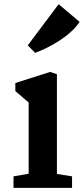

<svg xmlns="http://www.w3.org/2000/svg" viewBox="-20 -909 405 929"><path d="M149.9 -653.3C220.2 -678.7 321.3 -735.4 365.2 -803.2L263.7 -888.7L114.3 -689.5ZM45.4 0H328.6V-55.7L255.4 -67.4V-549.8L222.7 -561L54.2 -507.3V-468.3L118.7 -413.1V-68.4L45.4 -55.7Z"/></svg>

Font: Merriweather
Style: Bold
Weight: 700
Designer: Eben Sorkin ( eben@eyebytes.com )
Foundry: Sorkin Type Co.
Version: Version 1.003